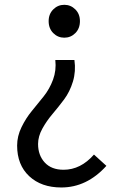

<svg xmlns="http://www.w3.org/2000/svg" viewBox="-20 -577 514 815"><path d="M240.2 218.8Q155.3 218.8 104 170.9Q52.7 123 52.7 41Q52.7 1 71.3 -37.1Q89.8 -75.2 115.2 -106Q140.6 -136.7 165.5 -168Q190.4 -199.2 205.1 -238.8Q219.7 -278.3 214.8 -322.3H295.9Q302.7 -274.4 289.6 -231Q276.4 -187.5 252 -154.8Q227.5 -122.1 202.6 -92.8Q177.7 -63.5 159.7 -30.8Q141.6 2 141.6 34.2Q141.6 82 169.9 112.8Q198.2 143.6 250 143.6Q322.3 143.6 378.9 79.1L431.6 127Q348.6 218.8 240.2 218.8ZM186.5 -487.3Q186.5 -517.6 206.1 -537.1Q225.6 -556.6 252.9 -556.6Q280.3 -556.6 299.8 -537.1Q319.3 -517.6 319.3 -487.3Q319.3 -456.1 299.8 -436.5Q280.3 -417 252.9 -417Q225.6 -417 206.1 -436.5Q186.5 -456.1 186.5 -487.3Z"/></svg>

Font: GenYoGothic TW TTF Regular
Style: Regular
Weight: 400
Version: Version 1.300